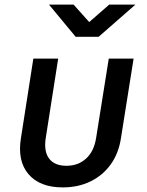

<svg xmlns="http://www.w3.org/2000/svg" viewBox="-20 -805 640 835"><path d="M253 10Q153 10 104 -47.5Q55 -105 71 -204L125 -550H233L179 -205Q170 -147 193.5 -115.5Q217 -84 269 -84Q320 -84 354.5 -115.5Q389 -147 398 -205L453 -550H561L506 -204Q496 -138 461.5 -90Q427 -42 373.5 -16Q320 10 253 10ZM309 -645 193 -785H300L368 -709L455 -785H569L409 -645Z"/></svg>

Font: NKDuy Mono SemiBold
Style: Italic
Weight: 600
Italic angle: -9°
Monospace: yes
Designer: NKDuy
Foundry: NKDuy
Version: Version 2.251; ttfautohint (v1.8.4.7-5d5b)